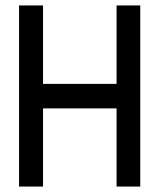

<svg xmlns="http://www.w3.org/2000/svg" viewBox="-20 -685 585 705"><path d="M408 0V-287H138V0H50V-665H138V-377H408V-665H495V0Z"/></svg>

Font: Sulphur Point
Style: Bold
Weight: 700
Designer: Noponies / Dale Sattler
Foundry: Noponies
Version: Version 1.000; ttfautohint (v1.8)